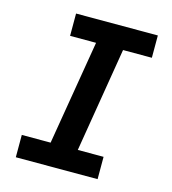

<svg xmlns="http://www.w3.org/2000/svg" viewBox="-109 -825 819 914"><g transform="rotate(15 300.0 -367.5)"><path d="M53 0V-110H195L281 -625H153V-735H556V-625H414L329 -110H456V0Z"/></g></svg>

Font: Iosevka Slab XBdEx
Style: Italic
Weight: 800
Width: 7
Italic angle: -9°
Monospace: yes
Designer: Belleve Invis
Foundry: Belleve Invis
Version: Version 11.1.1; ttfautohint (v1.8.3)